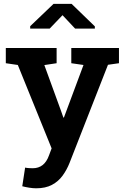

<svg xmlns="http://www.w3.org/2000/svg" viewBox="-20 -782 658 1015"><path d="M171.4 213.4Q154.8 213.4 134.5 210.2Q114.3 207 97.7 202.6L112.8 104Q121.1 106 133.3 106.7Q145.5 107.4 152.8 107.4Q214.8 107.4 238.8 40L252.9 2.4L74.2 -438.5L10.7 -447.8V-528.3H279.3V-447.8L214.4 -438L301.8 -198.2L314.9 -160.6H317.9L421.4 -438.5L356.9 -447.8V-528.3H608.9V-447.8L550.8 -439.5L347.7 79.1Q333 116.2 310.8 146.7Q288.6 177.2 254.6 195.3Q220.7 213.4 171.4 213.4ZM139.6 -630.9V-643.6L263.2 -761.7H358.4L481.4 -642.6V-630.9H377L310.5 -701.7L242.7 -630.9Z"/></svg>

Font: Roboto Slab SemiBold
Style: Regular
Weight: 600
Designer: Google
Version: Version 2.001; ttfautohint (v1.8.3)